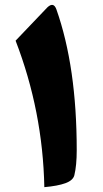

<svg xmlns="http://www.w3.org/2000/svg" viewBox="-20 -772 425 793"><path d="M212.9 -733.4Q296.9 -495.6 296.9 -151.9Q296.9 -88.9 287.1 -48.3Q281.7 -26.9 250.2 -15.4Q218.8 -3.9 163.1 1Q156.7 -313 44.4 -604L175.8 -741.7Q201.2 -765.6 212.9 -733.4Z"/></svg>

Font: Sahel Black FD
Style: Black-FD
Weight: 900
Foundry: Saber Rastikerdar (saber.rastikerdar@gmail.com)
Version: Version 3.3.1